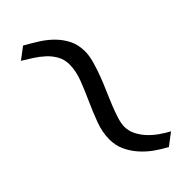

<svg xmlns="http://www.w3.org/2000/svg" viewBox="-6 -541 556 556"><g transform="rotate(45 272.0 -262.5)"><path d="M525.4 -307.6Q515.1 -288.1 501.5 -269Q487.8 -250 470.5 -234.9Q453.1 -219.7 432.6 -210.4Q412.1 -201.2 387.7 -201.2Q358.9 -201.2 328.6 -212.4Q298.3 -223.6 268.1 -237.3Q237.8 -251 208.7 -262.2Q179.7 -273.4 153.3 -273.4Q132.8 -273.4 116.9 -264.6Q101.1 -255.9 88.4 -242.2Q75.7 -228.5 65.4 -212.4Q55.2 -196.3 45.9 -181.2L19 -216.8Q30.8 -237.8 43.7 -258.3Q56.6 -278.8 73.2 -295.2Q89.8 -311.5 110.4 -321.8Q130.9 -332 157.7 -332Q174.8 -332 195.3 -326.4Q215.8 -320.8 237.5 -312.7Q259.3 -304.7 281.2 -294.9Q303.2 -285.2 323.5 -277.1Q343.8 -269 361.6 -263.4Q379.4 -257.8 393.1 -257.8Q410.2 -257.8 426 -265.9Q441.9 -273.9 455.3 -286.6Q468.8 -299.3 479.5 -314.7Q490.2 -330.1 497.6 -344.2Z"/></g></svg>

Font: Doulos SIL Viet
Style: Regular
Weight: 400
Designer: Walt Agee, Victor Gaultney, Peter Martin, Debbi Hosken, Becca Hirsbrunner
Foundry: SIL International
Version: Version 5.000